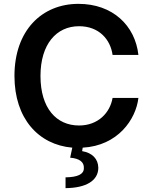

<svg xmlns="http://www.w3.org/2000/svg" viewBox="-20 -757 791 996"><path d="M55 -363C55 -142 180 -6 355 9L344 61C393 65 417 84 415 116C415 147 383 162 320 163V219C427 218 490 180 490 113C489 67 459 36 406 27L409 9C591 -1 685 -137 698 -249H564C551 -173 490 -106 390 -106C273 -106 190 -195 190 -363C190 -527 272 -621 390 -621C494 -621 553 -552 564 -472H698C681 -625 564 -737 387 -737C197 -737 55 -599 55 -363Z"/></svg>

Font: Wafeq Semi Bold
Style: Regular
Weight: 600
Designer: Rasmus Andersson & Azza Alameddine
Foundry: Google & TypeTogether
Version: Version 3.000;January 28, 2025;FontCreator 15.0.0.3014 64-bi